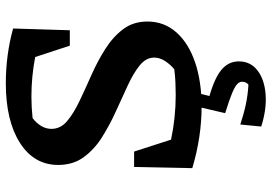

<svg xmlns="http://www.w3.org/2000/svg" viewBox="-157 -545 934 660"><g transform="rotate(-90 310.0 -215.0)"><path d="M274 11Q169 11 62 -21L66 -221H119L160 -94Q236 -78 313 -78Q335 -78 357.5 -79Q380 -80 402 -83Q417 -95 429.5 -113.5Q442 -132 442 -152Q442 -180 415.5 -201.5Q389 -223 347 -242.5Q305 -262 257.5 -283.5Q210 -305 168 -331.5Q126 -358 99.5 -394.5Q73 -431 73 -482Q73 -565 149 -613.5Q225 -662 354 -662Q451 -662 542 -637L536 -442H483L444 -561Q377 -574 308 -574Q272 -574 234 -570Q197 -541 197 -505Q197 -474 223.5 -451.5Q250 -429 292 -409Q334 -389 381.5 -368Q429 -347 471 -320.5Q513 -294 539.5 -259Q566 -224 566 -175Q566 -118 529 -76Q492 -34 426 -11.5Q360 11 274 11ZM276 -15H323L310 38Q373 56 401 80Q429 104 429 139Q429 179 398 203Q367 227 316 231Q265 235 205 216L212 144Q248 156 281 163Q314 170 349 172Q359 164 359 150Q359 141 350.5 133Q342 125 319 115.5Q296 106 251 92Z"/></g></svg>

Font: Piazzolla SC SemiBold
Style: Regular
Weight: 600
Designer: Juan Pablo del Peral
Foundry: Huerta Tipografica
Version: Version 1.330